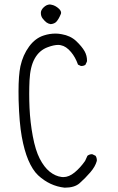

<svg xmlns="http://www.w3.org/2000/svg" viewBox="-20 -848 540 876"><path d="M256.3 -781.2Q258.8 -786.1 258.8 -789.6Q258.8 -793 257.8 -795.4Q255.9 -801.3 249.5 -807.6Q232.4 -823.7 213.4 -826.7Q210.4 -827.6 207.8 -827.6Q205.1 -827.6 202.6 -827.1Q200.2 -826.7 197.8 -825.9Q195.3 -825.2 192.9 -824.2Q185.5 -820.8 178.2 -813.5Q167 -802.2 166.5 -790.5Q166.5 -789.1 166.5 -788.1Q166.5 -774.9 173.8 -764.6Q184.1 -751.5 192.1 -745.6Q200.2 -739.7 211.4 -737.8Q228.5 -739.7 236.8 -748.5Q247.6 -760.3 256.3 -781.2ZM377 -571.3Q377 -594.2 366.2 -613.8Q353.5 -636.2 327.1 -661.1Q301.3 -685.1 261.7 -691.9Q247.1 -694.8 233.9 -694.8Q206.5 -694.8 180.7 -686.5Q141.1 -674.3 112.8 -635.7Q84.5 -597.2 73.2 -545.9Q64.5 -504.4 64.5 -430.7Q64.5 -411.6 64.9 -391.1Q67.9 -287.6 79.3 -224.4Q90.8 -161.1 108.9 -118.2Q128.4 -72.3 153.8 -48.3Q207 1 274.9 8.3Q320.3 8.3 343.3 -12.2Q369.6 -35.6 392.1 -61.8Q414.6 -87.9 421.4 -112.8Q421.9 -114.7 421.9 -116.2Q421.9 -128.4 416 -137.2L401.9 -144Q400.9 -144.5 399.9 -144.5Q388.2 -144.5 378.9 -137.2L368.2 -113.8Q346.7 -83 320.8 -61.5Q294.9 -40 269 -40Q265.1 -40 261.2 -40.5Q232.9 -43.9 206.5 -64.9Q181.2 -85.4 161.1 -124.5Q141.6 -162.6 129.6 -226.6Q117.7 -290.5 114.7 -356Q113.3 -388.2 113.3 -419.7Q113.3 -451.2 114.7 -481Q117.7 -543.9 138.2 -580.6Q159.7 -619.1 198.2 -632.8Q225.6 -643.1 245.6 -643.1Q252.4 -643.1 257.8 -641.6Q281.7 -637.2 304.2 -610.4Q323.7 -587.4 335.9 -553.2L348.1 -547.4Q349.6 -546.9 350.6 -546.9Q361.8 -546.9 369.6 -552.2L376.5 -566.9Q377 -568.8 377 -571.3Z"/></svg>

Font: NaikaiFont
Style: ExtraLight
Weight: 200
Version: Version 1.89